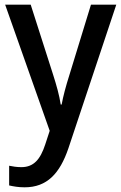

<svg xmlns="http://www.w3.org/2000/svg" viewBox="-20 -559 518 819"><path d="M2 -539 192 -1 173 57C152 121 124 154 71 154C52 154 33 151 19 148V232C37 236 58 240 85 240C180 240 235 182 272 73L476 -539H368L276 -239C261 -192 249 -147 243 -113H239C233 -153 221 -195 207 -239L111 -539Z"/></svg>

Font: Noto Sans SemiCondensed Medium
Style: Regular
Weight: 500
Width: 4
Designer: Monotype Design Team
Foundry: Monotype Imaging Inc.
Version: Version 2.013